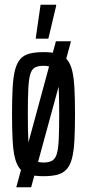

<svg xmlns="http://www.w3.org/2000/svg" viewBox="-20 -739 370 814"><path d="M49 55 217 -564H281L112 55ZM165 8Q129 8 104.5 1.5Q80 -5 65.5 -22Q51 -39 43.5 -68.5Q36 -98 33.5 -144Q31 -190 31 -255Q31 -320 33.5 -366Q36 -412 43.5 -441.5Q51 -471 65.5 -488Q80 -505 104.5 -511.5Q129 -518 165 -518Q200 -518 224 -511.5Q248 -505 263 -488Q278 -471 285.5 -441.5Q293 -412 295.5 -366Q298 -320 298 -255Q298 -190 295.5 -144Q293 -98 285.5 -68.5Q278 -39 263 -22Q248 -5 224 1.5Q200 8 165 8ZM165 -50Q187 -50 200.5 -57.5Q214 -65 220.5 -85.5Q227 -106 229 -147Q231 -188 231 -255Q231 -322 229 -362.5Q227 -403 220.5 -424Q214 -445 200.5 -452.5Q187 -460 165 -460Q142 -460 128.5 -453Q115 -446 108.5 -425Q102 -404 100 -363Q98 -322 98 -255Q98 -188 100 -147Q102 -106 108.5 -85.5Q115 -65 128.5 -57.5Q142 -50 165 -50ZM132 -575V-580L152 -719H218V-714L185 -575Z"/></svg>

Font: Saira UltraCondensed Medium
Style: Regular
Weight: 500
Width: 1
Designer: Hector Gatti with collaboration of the Omnibus-Type team
Foundry: Omnibus-Type
Version: Version 1.101